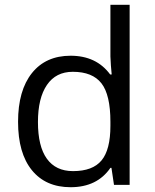

<svg xmlns="http://www.w3.org/2000/svg" viewBox="-20 -780 653 810"><path d="M450.2 -71.8H445.8Q389.6 9.8 277.8 9.8Q172.9 9.8 114.5 -62Q56.2 -133.8 56.2 -266.1Q56.2 -398.4 114.7 -471.7Q173.3 -544.9 277.8 -544.9Q386.7 -544.9 444.8 -465.8H451.2L447.8 -504.4L445.8 -542V-759.8H526.9V0H460.9ZM288.1 -58.1Q371.1 -58.1 408.4 -103.3Q445.8 -148.4 445.8 -249V-266.1Q445.8 -379.9 408 -428.5Q370.1 -477.1 287.1 -477.1Q215.8 -477.1 178 -421.6Q140.1 -366.2 140.1 -265.1Q140.1 -162.6 177.7 -110.4Q215.3 -58.1 288.1 -58.1Z"/></svg>

Font: f05544669
Style: Regular
Weight: 400
Foundry: Ascender Corporation
Version: Version 1.10